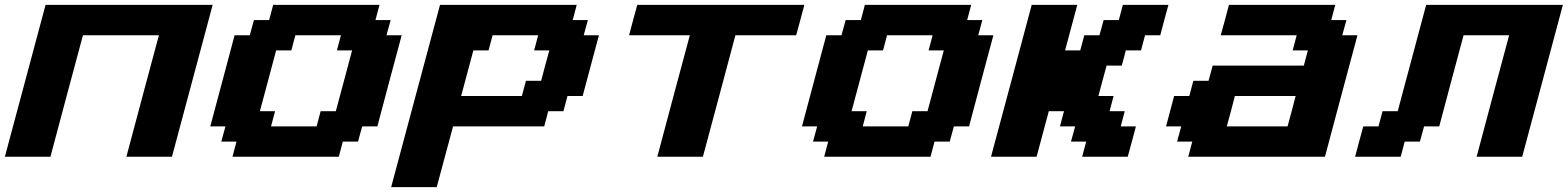

<svg xmlns="http://www.w3.org/2000/svg" viewBox="-20 -645 6451 790"><path d="M500 0H687.5Q715.3 -104 771.2 -312.3Q827.1 -520.5 855 -625H167.5Q139.6 -520.5 83.7 -312.3Q27.8 -104 0 0H187.5Q209.5 -83 254.2 -250Q298.8 -417 321.3 -500H633.8Q611.3 -417 566.7 -250Q522 -83 500 0Z M936.5 0H1374L1390.6 -62.5H1453.1L1470.2 -125H1532.7Q1549.3 -187.5 1582.5 -312.5Q1615.7 -437.5 1632.8 -500H1570.3L1587.4 -562.5H1524.9L1541.5 -625H1104L1087.4 -562.5H1024.9L1007.8 -500H945.3Q928.7 -437.5 895.3 -312.5Q861.8 -187.5 845.2 -125H907.7L890.6 -62.5H953.1ZM1282.7 -125H1095.2L1111.8 -187.5H1049.3Q1060.5 -229 1082.8 -312.3Q1105 -395.5 1116.2 -437.5H1178.7L1195.3 -500H1382.8L1366.2 -437.5H1428.7Q1417.5 -396 1395.3 -312.5Q1373 -229 1361.8 -187.5H1299.3Z M1589.4 125H1776.9Q1788.1 83 1810.5 0Q1833 -83 1844.2 -125H2219.2L2235.8 -187.5H2298.3L2314.9 -250H2377.4Q2388.7 -292 2410.9 -375.2Q2433.1 -458.5 2444.3 -500H2381.8L2398.9 -562.5H2336.4L2353 -625H1790.5Q1756.8 -500 1689.9 -250Q1623 0 1589.4 125ZM2127.4 -250H1877.4L1927.7 -437.5H1990.2L2006.8 -500H2194.3L2177.7 -437.5H2240.2Q2234.4 -417 2223.1 -375Q2211.9 -333 2206.5 -312.5H2144Z M2684.6 0H2872.1Q2894.5 -83 2939.2 -250Q2983.9 -417 3005.9 -500H3255.9Q3261.7 -520.5 3272.9 -562.3Q3284.2 -604 3289.6 -625H2602.1Q2596.2 -604 2585 -562.3Q2573.7 -520.5 2568.4 -500H2818.4Q2795.9 -417 2751.2 -250Q2706.5 -83 2684.6 0Z M3371.1 0H3808.6L3825.2 -62.5H3887.7L3904.8 -125H3967.3Q3983.9 -187.5 4017.1 -312.5Q4050.3 -437.5 4067.4 -500H4004.9L4022 -562.5H3959.5L3976.1 -625H3538.6L3522 -562.5H3459.5L3442.4 -500H3379.9Q3363.3 -437.5 3329.8 -312.5Q3296.4 -187.5 3279.8 -125H3342.3L3325.2 -62.5H3387.7ZM3717.3 -125H3529.8L3546.4 -187.5H3483.9Q3495.1 -229 3517.3 -312.3Q3539.6 -395.5 3550.8 -437.5H3613.3L3629.9 -500H3817.4L3800.8 -437.5H3863.3Q3852.1 -396 3829.8 -312.5Q3807.6 -229 3796.4 -187.5H3733.9Z M4432.6 0H4620.1Q4626 -21 4637.2 -62.5Q4648.4 -104 4653.8 -125H4591.3L4607.9 -187.5H4545.4L4562 -250H4499.5Q4504.9 -270.5 4516.1 -312.3Q4527.3 -354 4533.2 -375H4595.7L4612.3 -437.5H4674.8L4691.4 -500H4753.9Q4759.3 -520.5 4770.5 -562.3Q4781.7 -604 4787.6 -625H4600.1L4583.5 -562.5H4521L4503.9 -500H4441.4L4424.8 -437.5H4362.3L4412.6 -625H4225.1Q4197.3 -520.5 4141.4 -312.3Q4085.4 -104 4057.6 0H4245.1L4295.4 -187.5H4357.9L4341.3 -125H4403.8L4386.7 -62.5H4449.2Z M4869.1 0H5431.6Q5453.6 -83 5498.3 -250Q5543 -417 5565.4 -500H5502.9L5520 -562.5H5457.5L5474.1 -625H5036.6Q5031.2 -604 5020 -562.3Q5008.8 -520.5 5002.9 -500H5315.4L5298.8 -437.5H5361.3L5344.7 -375H4969.7L4952.6 -312.5H4890.1L4873.5 -250H4811Q4805.7 -229 4794.4 -187.3Q4783.2 -145.5 4777.8 -125H4840.3L4823.2 -62.5H4885.7ZM5277.8 -125H5027.8Q5033.7 -145.5 5044.7 -187.3Q5055.7 -229 5061 -250H5311Q5305.7 -229 5294.7 -187.3Q5283.7 -145.5 5277.8 -125Z M6055.7 0H6243.2Q6271 -104 6326.9 -312.3Q6382.8 -520.5 6410.6 -625H5848.1L5731 -187.5H5668.5L5651.9 -125H5589.4Q5583.5 -104 5572.3 -62.5Q5561 -21 5555.7 0H5743.2L5759.8 -62.5H5822.3L5839.4 -125H5901.9Q5918.5 -187.5 5951.7 -312.5Q5984.9 -437.5 6002 -500H6189.5Q6167 -417 6122.3 -250Q6077.6 -83 6055.7 0Z"/></svg>

Font: Faithful 32x
Style: SemiboldOblique
Weight: 400
Foundry: Faithful Resource Pack
Version: Version 1.0; January 27, 2023